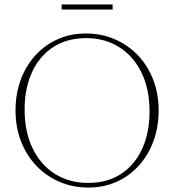

<svg xmlns="http://www.w3.org/2000/svg" viewBox="-20 -836 786 866"><path d="M367 -685Q437.5 -685 497.2 -659.2Q557 -633.5 601.8 -586.8Q646.5 -540 671 -476.5Q695.5 -413 695.5 -338Q695.5 -262.5 672 -199Q648.5 -135.5 605.8 -88.5Q563 -41.5 505.2 -15.8Q447.5 10 378.5 10Q308.5 10 248.5 -15.8Q188.5 -41.5 144 -88.2Q99.5 -135 74.8 -198.5Q50 -262 50 -337Q50 -412.5 73.5 -476Q97 -539.5 139.8 -586.5Q182.5 -633.5 240.5 -659.2Q298.5 -685 367 -685ZM377 -11Q465 -11 527 -52.2Q589 -93.5 621.8 -166.2Q654.5 -239 654.5 -332Q654.5 -435 617.8 -509.5Q581 -584 516.5 -624Q452 -664 369 -664Q281 -664 218.8 -622.8Q156.5 -581.5 123.8 -509Q91 -436.5 91 -343Q91 -240 127.8 -165.5Q164.5 -91 229 -51Q293.5 -11 377 -11ZM258 -793V-816H488V-793Z"/></svg>

Font: Newsreader 24pt ExtraLight
Style: Regular
Weight: 250
Designer: Hugues Gentile
Foundry: Production Type
Version: Version 1.003